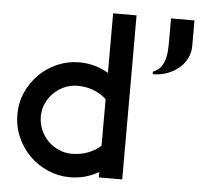

<svg xmlns="http://www.w3.org/2000/svg" viewBox="-51 -753 848 816"><g transform="rotate(5 373.0 -345.0)"><path d="M746 -592Q746 -563 734 -538.5Q722 -514 700.5 -496Q679 -478 650.5 -467.5Q622 -457 589 -457V-468Q601 -472 611 -480Q621 -488 629 -502Q637 -516 641.5 -537.5Q646 -559 646 -592V-700H746ZM499 0H399V-23Q372 -7 341 1.5Q310 10 276 10Q226 10 181.5 -9.5Q137 -29 103.5 -62.5Q70 -96 50.5 -141Q31 -186 31 -237Q31 -287 50.5 -331Q70 -375 103 -408Q136 -441 180.5 -460.5Q225 -480 275 -480Q309 -480 340.5 -471Q372 -462 399 -446V-700H499ZM399 -334Q376 -355 344.5 -367.5Q313 -380 276 -380Q246 -380 220 -368.5Q194 -357 174 -337.5Q154 -318 142.5 -292Q131 -266 131 -237Q131 -207 142.5 -180Q154 -153 174 -133Q194 -113 220 -101.5Q246 -90 276 -90Q312 -90 344 -102Q376 -114 399 -135Z"/></g></svg>

Font: Railway
Style: Regular
Weight: 400
Version: 1.000